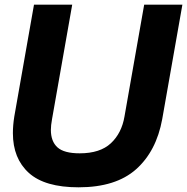

<svg xmlns="http://www.w3.org/2000/svg" viewBox="-20 -783 798 819"><path d="M35 -215Q35 -249 41 -286L125 -763H288L202 -275Q197 -248 197 -229Q197 -180 225 -154.5Q253 -129 320 -129Q407 -129 453 -172Q499 -215 511 -286L595 -763H758L672 -275Q647 -138 560.5 -61Q474 16 315 16Q171 16 103 -45.5Q35 -107 35 -215Z"/></svg>

Font: Open Sauce Sans ExBold Italic
Style: Regular
Weight: 800
Italic angle: -10°
Designer: Alfredo Marco Pradil
Foundry: Creative Sauce Fz LLC
Version: Version 1.477